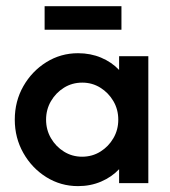

<svg xmlns="http://www.w3.org/2000/svg" viewBox="-20 -601 557 630"><path d="M236.1 9.7Q179.2 9.7 131.9 -19.8Q84.7 -49.3 56.6 -99Q28.5 -148.6 28.5 -208.3Q28.5 -268.8 56.6 -318.1Q84.7 -367.4 131.9 -396.9Q179.2 -426.4 236.1 -426.4Q277.1 -426.4 311.8 -411.8Q346.5 -397.2 370.8 -371.5V-416.7H466.7V0H370.8V-45.8Q346.5 -20.1 311.8 -5.2Q277.1 9.7 236.1 9.7ZM249.3 -86.8Q282.6 -86.8 309.4 -103.5Q336.1 -120.1 352.1 -147.6Q368.1 -175 368.1 -208.3Q368.1 -241.7 352.1 -269.1Q336.1 -296.5 309.4 -313.2Q282.6 -329.9 250 -329.9Q216.7 -329.9 189.9 -313.2Q163.2 -296.5 147.2 -269.1Q131.2 -241.7 131.2 -208.3Q131.2 -175 147.2 -147.6Q163.2 -120.1 189.9 -103.5Q216.7 -86.8 249.3 -86.8ZM126.4 -503.5V-580.6H378.5V-503.5Z"/></svg>

Font: Afacad SemiBold
Style: Regular
Weight: 600
Designer: Kristian Moeller
Foundry: Dicotype
Version: Version 1.000